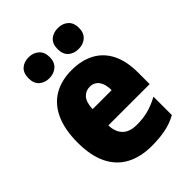

<svg xmlns="http://www.w3.org/2000/svg" viewBox="-222 -876 995 995"><g transform="rotate(-45 275.0 -378.5)"><path d="M280.8 -562.5Q354 -562.5 406.7 -533.9Q459.5 -505.4 487.5 -449.2Q515.6 -393.1 515.6 -310.1V-225.1H212.9Q214.4 -175.8 241 -149.2Q267.6 -122.6 320.8 -122.6Q365.7 -122.6 403.6 -132.6Q441.4 -142.6 483.4 -165V-30.3Q445.8 -9.3 401.6 0.2Q357.4 9.8 297.4 9.8Q215.3 9.8 157.2 -21.5Q99.1 -52.7 68.1 -115.7Q37.1 -178.7 37.1 -273.4Q37.1 -369.6 66.4 -433.8Q95.7 -498 150.1 -530.3Q204.6 -562.5 280.8 -562.5ZM286.1 -435.1Q256.3 -435.1 236.6 -413.6Q216.8 -392.1 214.8 -342.3H354Q354 -372.1 345.9 -392.8Q337.9 -413.6 322.8 -424.3Q307.6 -435.1 286.1 -435.1ZM92.8 -689.9Q92.8 -728.5 114.5 -747.8Q136.2 -767.1 169.9 -767.1Q203.6 -767.1 226.1 -747.3Q248.5 -727.5 248.5 -689.9Q248.5 -653.8 226.1 -633.8Q203.6 -613.8 169.9 -613.8Q136.2 -613.8 114.5 -633.3Q92.8 -652.8 92.8 -689.9ZM306.2 -689.9Q306.2 -728.5 328.1 -747.8Q350.1 -767.1 384.3 -767.1Q418.9 -767.1 440.9 -747.3Q462.9 -727.5 462.9 -689.9Q462.9 -653.8 440.9 -633.8Q418.9 -613.8 384.3 -613.8Q349.6 -613.8 327.9 -633.5Q306.2 -653.3 306.2 -689.9Z"/></g></svg>

Font: Open Sans SemiCondensed ExtraBold
Style: Regular
Weight: 800
Width: 4
Designer: Monotype Design Team
Foundry: Monotype Imaging Inc.
Version: Version 3.000